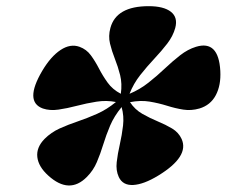

<svg xmlns="http://www.w3.org/2000/svg" viewBox="-20 -784 717 607"><path d="M254.5 -224.5Q199 -168.5 132.5 -229Q101.5 -257 98 -287.5Q94.5 -318 121 -345Q141.5 -365.5 168.5 -377.8Q195.5 -390 225.8 -400.2Q256 -410.5 287 -424.2Q318 -438 346.5 -461.5Q316.5 -467.5 285 -462.5Q253.5 -457.5 223 -449.5Q192.5 -441.5 165 -437.5Q137.5 -433.5 115.5 -441Q56 -462.5 113.5 -560Q140.5 -605.5 171.5 -626Q202.5 -646.5 231.5 -636Q253.5 -628 267.2 -609.2Q281 -590.5 293 -567.2Q305 -544 320.5 -522.5Q336 -501 362 -487.5Q366.5 -519.5 359.8 -546.5Q353 -573.5 343.2 -598Q333.5 -622.5 327.8 -646.2Q322 -670 329 -695.5Q347.5 -764.5 450 -764.5Q497.5 -764.5 520.2 -746.8Q543 -729 534 -695.5Q527 -670 508.8 -646.2Q490.5 -622.5 467.5 -598Q444.5 -573.5 423.2 -546.5Q402 -519.5 389.5 -487.5Q422 -501 449.5 -522.8Q477 -544.5 501.2 -567.5Q525.5 -590.5 549.5 -609.2Q573.5 -628 599.5 -636Q671 -658 676.5 -560Q679 -514.5 662.2 -483Q645.5 -451.5 610.5 -441Q584.5 -433.5 559.2 -437.5Q534 -441.5 507.8 -449.8Q481.5 -458 452.8 -462.8Q424 -467.5 391 -461Q406.5 -437.5 430.2 -424Q454 -410.5 478.8 -400.2Q503.5 -390 524 -377.8Q544.5 -365.5 554 -345Q579.5 -289.5 480.5 -229Q434.5 -201 401.2 -199.2Q368 -197.5 355.5 -224.5Q346 -245 349 -271.5Q352 -298 358.8 -327.5Q365.5 -357 369 -387Q372.5 -417 364.5 -445.5Q341 -417 328.2 -387Q315.5 -357 306.5 -327.5Q297.5 -298 286.2 -271.5Q275 -245 254.5 -224.5Z"/></svg>

Font: Fraunces 9pt S100 Black
Style: Italic
Weight: 900
Italic angle: -16°
Version: Version 1.000; ttfautohint (v1.8.3)